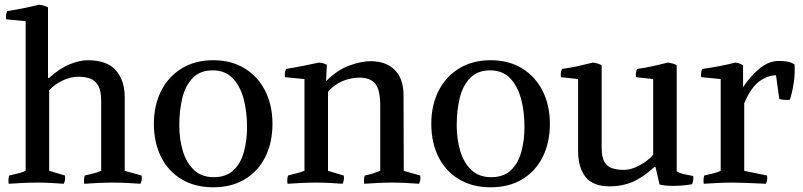

<svg xmlns="http://www.w3.org/2000/svg" viewBox="-20 -776 3414 816"><path d="M184 -445H189Q234 -486 276.5 -503Q319 -520 353 -520Q435 -520 472.5 -477Q510 -434 510 -364V-50L582 -30Q585 -11 577 5Q550 3 519 1.5Q488 0 460 0Q432 0 399 1.5Q366 3 338 5Q335 -14 340 -30Q358 -34 376 -38.5Q394 -43 410 -50V-349Q410 -391 397 -413Q384 -435 362 -442.5Q340 -450 313 -450Q281 -450 246.5 -434Q212 -418 189 -392V-50L256 -30Q259 -11 251 5Q224 3 195.5 1.5Q167 0 139 0Q111 0 78 1.5Q45 3 17 5Q14 -14 19 -30Q38 -35 56.5 -39Q75 -43 89 -50V-686L6 -694Q3 -714 11 -729Q83 -740 146 -756Q156 -755 165 -752.5Q174 -750 184 -745Z M634 -250Q634 -328 664.5 -389Q695 -450 752 -485Q809 -520 886 -520Q964 -520 1020.5 -485Q1077 -450 1107.5 -389Q1138 -328 1138 -250Q1138 -170 1107.5 -109Q1077 -48 1020.5 -14Q964 20 886 20Q809 20 752 -14Q695 -48 664.5 -109Q634 -170 634 -250ZM1030 -236Q1030 -303 1015 -357.5Q1000 -412 968 -444.5Q936 -477 884 -477Q831 -477 799.5 -445Q768 -413 755 -360Q742 -307 742 -243Q742 -185 757 -134.5Q772 -84 804.5 -53.5Q837 -23 888 -23Q942 -23 973 -53Q1004 -83 1017 -132Q1030 -181 1030 -236Z M1366 -433 1367 -432Q1415 -480 1466 -498Q1517 -516 1555 -516Q1620 -516 1657.5 -479Q1695 -442 1695 -371L1696 -50L1766 -30Q1769 -11 1761 5Q1734 3 1704 1.5Q1674 0 1646 0Q1618 0 1587 1.5Q1556 3 1528 5Q1525 -14 1530 -30Q1550 -34 1565.5 -39Q1581 -44 1596 -50V-326Q1596 -394 1575 -420Q1554 -446 1508 -446Q1471 -446 1436 -431.5Q1401 -417 1374 -386V-50L1441 -30Q1444 -11 1436 5Q1409 3 1380.5 1.5Q1352 0 1324 0Q1296 0 1263 1.5Q1230 3 1202 5Q1199 -14 1204 -30Q1222 -35 1240 -39.5Q1258 -44 1274 -50V-440L1191 -448Q1188 -468 1196 -483Q1233 -489 1268 -496Q1303 -503 1335 -510Q1352 -509 1369 -501Z M1813 -250Q1813 -328 1843.5 -389Q1874 -450 1931 -485Q1988 -520 2065 -520Q2143 -520 2199.5 -485Q2256 -450 2286.5 -389Q2317 -328 2317 -250Q2317 -170 2286.5 -109Q2256 -48 2199.5 -14Q2143 20 2065 20Q1988 20 1931 -14Q1874 -48 1843.5 -109Q1813 -170 1813 -250ZM2209 -236Q2209 -303 2194 -357.5Q2179 -412 2147 -444.5Q2115 -477 2063 -477Q2010 -477 1978.5 -445Q1947 -413 1934 -360Q1921 -307 1921 -243Q1921 -185 1936 -134.5Q1951 -84 1983.5 -53.5Q2016 -23 2067 -23Q2121 -23 2152 -53Q2183 -83 2196 -132Q2209 -181 2209 -236Z M2856 -48Q2873 -38 2891 -35Q2909 -32 2926 -28Q2929 -10 2921 7Q2905 10 2883.5 12Q2862 14 2839 14Q2807 14 2783 8L2766 -66H2761Q2710 -20 2666.5 -2Q2623 16 2572 16Q2500 16 2468.5 -24Q2437 -64 2437 -134V-440L2364 -448Q2361 -468 2369 -483Q2405 -488 2436.5 -495Q2468 -502 2499 -510Q2509 -509 2518 -506.5Q2527 -504 2537 -499V-149Q2537 -107 2549.5 -87Q2562 -67 2583 -60.5Q2604 -54 2631 -54Q2663 -54 2698 -73Q2733 -92 2756 -118V-440L2683 -448Q2680 -468 2688 -483Q2724 -488 2755.5 -495Q2787 -502 2818 -510Q2828 -509 2837 -506.5Q2846 -504 2856 -499Z M3143 -50 3240 -30Q3243 -11 3235 5Q3217 4 3190.5 3Q3164 2 3138 1Q3112 0 3093 0Q3065 0 3032 1.5Q2999 3 2971 5Q2968 -14 2973 -30Q2992 -35 3010.5 -39Q3029 -43 3043 -50V-440L2960 -448Q2957 -468 2965 -483Q3001 -488 3037.5 -495Q3074 -502 3105 -510Q3115 -509 3121.5 -506.5Q3128 -504 3138 -499V-408L3139 -407Q3170 -453 3208.5 -485Q3247 -517 3291 -517Q3308 -517 3324.5 -514.5Q3341 -512 3357 -502Q3359 -461 3353.5 -424Q3348 -387 3337 -352Q3330 -351 3315 -351.5Q3300 -352 3292 -356L3278 -456Q3243 -456 3207.5 -430.5Q3172 -405 3143 -337Z"/></svg>

Font: Alike
Style: Regular
Weight: 400
Designer: Sveta Sebyakina
Foundry: Cyreal (www.cyreal.org)
Version: Version 1.301; ttfautohint (v1.8.4.7-5d5b)